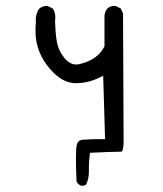

<svg xmlns="http://www.w3.org/2000/svg" viewBox="-20 -504 540 637"><path d="M372.6 -0.5H381.8Q385.3 -0.5 387.5 -8.5Q389.6 -16.6 390.1 -30.3L388.2 -460L380.4 -476.1L364.3 -483.9Q362.3 -484.4 360.4 -484.4Q345.7 -484.4 336.4 -476.1Q328.6 -466.3 326.7 -453.6V-351.1Q314.9 -324.7 286.1 -307.6Q269.5 -297.9 248 -292.5Q240.7 -290 233.9 -290Q210.9 -290 193.4 -312Q172.9 -337.9 168.2 -367.9Q163.6 -397.9 162.6 -433.1Q163.6 -439.5 163.6 -445.3Q163.6 -462.9 155.3 -475.6L138.7 -483.9Q137.2 -484.4 135.3 -484.4Q120.6 -484.4 109.4 -474.6Q98.6 -458 98.6 -437.5Q98.6 -434.6 99.1 -430.7Q97.7 -416.5 97.7 -404.5Q97.7 -392.6 98.6 -381.8Q105.5 -313.5 159.2 -261.2Q193.4 -228 231.9 -228Q233.4 -228 234.4 -228Q275.4 -229 312 -247.6L322.3 -252.9L328.6 -42.5H321.3Q279.8 -42.5 255.9 -40.5Q245.6 -39.6 240.7 -34.7Q235.8 -29.8 234.4 -21.5Q231.9 -10.3 231.9 20.8Q231.9 51.8 233.9 97.7Q238.3 107.4 248 111.8Q250.5 112.3 252.9 112.3Q260.3 112.3 265.6 108.4Q274.9 88.9 274.9 66.9V51.8Q274.9 29.3 277.8 8.8L278.8 2.9Q349.6 -0.5 372.6 -0.5Z"/></svg>

Font: Bakudai
Style: ExtraLight
Weight: 200
Version: Version 1.48